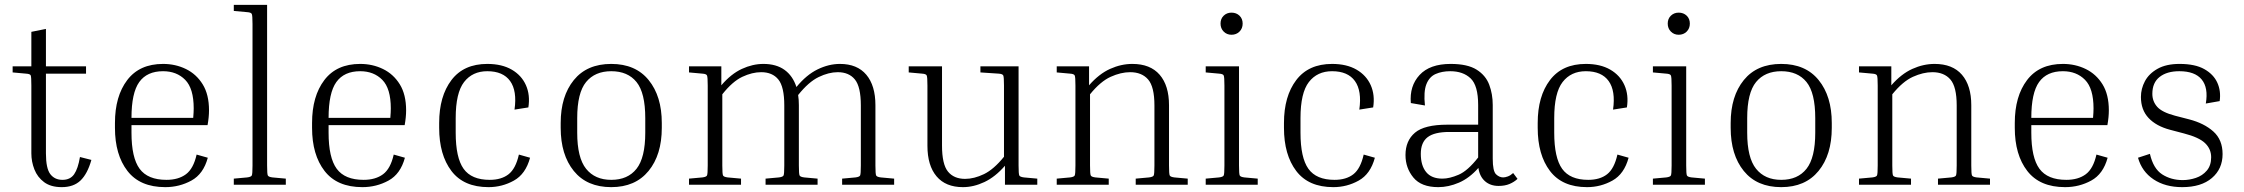

<svg xmlns="http://www.w3.org/2000/svg" viewBox="-20 -760 9232 790"><path d="M356 -102Q340 -45 311.5 -17.5Q283 10 234 10Q189 10 161.5 -10.5Q134 -31 121.5 -63Q109 -95 109 -129V-408Q109 -443 106.5 -449.5Q104 -456 87 -457L32 -462V-487H109V-629L169 -641V-487H334V-457H169V-129Q169 -67 187 -43.5Q205 -20 237 -20Q269 -20 285 -43Q301 -66 309 -114Z M835 -111Q817 -44 767.5 -17Q718 10 660 10Q556 10 504.5 -56.5Q453 -123 453 -234V-254Q453 -364 503.5 -430.5Q554 -497 651 -497Q702 -497 745 -476Q788 -455 814 -413Q840 -371 840 -306Q840 -278 834 -245H521V-214Q521 -111 554.5 -65.5Q588 -20 665 -20Q714 -20 745 -43Q776 -66 789 -124ZM651 -467Q585 -467 553 -422.5Q521 -378 521 -275H775Q776 -287 776.5 -296.5Q777 -306 777 -314Q777 -396 742 -431.5Q707 -467 651 -467Z M942 -715V-740H1079V-79Q1079 -44 1082 -38Q1085 -32 1101 -30L1156 -25V0H942V-25L997 -30Q1013 -32 1016 -38Q1019 -44 1019 -79V-661Q1019 -696 1016 -702.5Q1013 -709 997 -710Z M1646 -111Q1628 -44 1578.5 -17Q1529 10 1471 10Q1367 10 1315.5 -56.5Q1264 -123 1264 -234V-254Q1264 -364 1314.5 -430.5Q1365 -497 1462 -497Q1513 -497 1556 -476Q1599 -455 1625 -413Q1651 -371 1651 -306Q1651 -278 1645 -245H1332V-214Q1332 -111 1365.5 -65.5Q1399 -20 1476 -20Q1525 -20 1556 -43Q1587 -66 1600 -124ZM1462 -467Q1396 -467 1364 -422.5Q1332 -378 1332 -275H1586Q1587 -287 1587.5 -296.5Q1588 -306 1588 -314Q1588 -396 1553 -431.5Q1518 -467 1462 -467Z M1985 -467Q1924 -467 1889.5 -422.5Q1855 -378 1855 -274V-214Q1855 -111 1887.5 -65.5Q1920 -20 1995 -20Q2043 -20 2072.5 -43Q2102 -66 2115 -124L2161 -111Q2143 -44 2094.5 -17Q2046 10 1990 10Q1888 10 1837.5 -56.5Q1787 -123 1787 -234V-254Q1787 -364 1837.5 -430.5Q1888 -497 1985 -497Q2045 -497 2085.5 -473.5Q2126 -450 2144 -409.5Q2162 -369 2154 -318L2097 -309Q2108 -386 2079 -426.5Q2050 -467 1985 -467Z M2703 -254V-234Q2703 -123 2648.5 -56.5Q2594 10 2495 10Q2395 10 2341 -56.5Q2287 -123 2287 -234V-254Q2287 -364 2341 -430.5Q2395 -497 2495 -497Q2595 -497 2649 -430.5Q2703 -364 2703 -254ZM2635 -274Q2635 -378 2599 -422.5Q2563 -467 2495 -467Q2428 -467 2391.5 -422.5Q2355 -378 2355 -274V-214Q2355 -111 2391.5 -65.5Q2428 -20 2495 -20Q2563 -20 2599 -65.5Q2635 -111 2635 -214Z M3344 -25V0H3130V-25L3185 -30Q3201 -32 3204 -38Q3207 -44 3207 -79V-326Q3207 -403 3182.5 -433Q3158 -463 3112 -463Q3075 -463 3034.5 -444Q2994 -425 2952 -372V-79Q2952 -44 2955 -38Q2958 -32 2974 -30L3029 -25V0H2815V-25L2870 -30Q2886 -32 2889 -38Q2892 -44 2892 -79V-408Q2892 -443 2889 -449.5Q2886 -456 2870 -457L2815 -462V-487H2948V-409Q2988 -456 3032.5 -476.5Q3077 -497 3121 -497Q3174 -497 3208 -472.5Q3242 -448 3257 -402Q3298 -452 3344 -474.5Q3390 -497 3436 -497Q3507 -497 3544.5 -452.5Q3582 -408 3582 -327V-79Q3582 -44 3585 -38Q3588 -32 3604 -30L3659 -25V0H3445V-25L3500 -30Q3516 -32 3519 -38Q3522 -44 3522 -79V-326Q3522 -403 3497.5 -433Q3473 -463 3427 -463Q3390 -463 3348.5 -443Q3307 -423 3264 -369Q3267 -350 3267 -327V-79Q3267 -44 3270 -38Q3273 -32 3289 -30Z M4248 -25V0H4115V-78Q4075 -32 4030.5 -11Q3986 10 3942 10Q3871 10 3833.5 -34.5Q3796 -79 3796 -160V-408Q3796 -443 3793 -449.5Q3790 -456 3774 -457L3719 -462V-487H3856V-161Q3856 -84 3880.5 -54Q3905 -24 3951 -24Q3988 -24 4028.5 -43.5Q4069 -63 4111 -115V-408Q4111 -443 4108 -449.5Q4105 -456 4089 -457L4014 -462V-487H4171V-79Q4171 -44 4174 -38Q4177 -32 4193 -30Z M4867 -25V0H4653V-25L4708 -30Q4724 -32 4727 -38Q4730 -44 4730 -79V-326Q4730 -403 4704 -433Q4678 -463 4630 -463Q4592 -463 4550 -444Q4508 -425 4465 -372V-79Q4465 -44 4468 -38Q4471 -32 4487 -30L4542 -25V0H4328V-25L4383 -30Q4399 -32 4402 -38Q4405 -44 4405 -79V-408Q4405 -443 4402 -449.5Q4399 -456 4383 -457L4328 -462V-487H4461V-409Q4502 -456 4547.5 -476.5Q4593 -497 4639 -497Q4713 -497 4751.5 -452.5Q4790 -408 4790 -327V-79Q4790 -44 4793 -38Q4796 -32 4812 -30Z M5047 -617Q5028 -617 5015 -630Q5002 -643 5002 -663Q5002 -683 5015 -695.5Q5028 -708 5047 -708Q5067 -708 5080 -695.5Q5093 -683 5093 -663Q5093 -643 5080 -630Q5067 -617 5047 -617ZM4941 -462V-487H5078V-79Q5078 -44 5081 -38Q5084 -32 5100 -30L5155 -25V0H4941V-25L4996 -30Q5012 -32 5015 -38Q5018 -44 5018 -79V-408Q5018 -443 5015 -449.5Q5012 -456 4996 -457Z M5461 -467Q5400 -467 5365.5 -422.5Q5331 -378 5331 -274V-214Q5331 -111 5363.5 -65.5Q5396 -20 5471 -20Q5519 -20 5548.5 -43Q5578 -66 5591 -124L5637 -111Q5619 -44 5570.5 -17Q5522 10 5466 10Q5364 10 5313.5 -56.5Q5263 -123 5263 -234V-254Q5263 -364 5313.5 -430.5Q5364 -497 5461 -497Q5521 -497 5561.5 -473.5Q5602 -450 5620 -409.5Q5638 -369 5630 -318L5573 -309Q5584 -386 5555 -426.5Q5526 -467 5461 -467Z M6146 5Q6112 5 6090 -14.5Q6068 -34 6063 -69Q6026 -27 5983 -8.5Q5940 10 5898 10Q5828 10 5795.5 -29.5Q5763 -69 5763 -122Q5763 -181 5802 -214Q5841 -247 5935 -247H6062V-328Q6062 -408 6031 -437.5Q6000 -467 5947 -467Q5913 -467 5887 -455.5Q5861 -444 5849 -413.5Q5837 -383 5843 -326L5785 -336Q5779 -406 5821 -451.5Q5863 -497 5949 -497Q6018 -497 6055.5 -473.5Q6093 -450 6107.5 -411.5Q6122 -373 6122 -328V-107Q6122 -56 6135.5 -43Q6149 -30 6165 -30Q6173 -30 6184 -34Q6195 -38 6206 -48L6224 -24Q6210 -11 6191 -3Q6172 5 6146 5ZM5915 -25Q5944 -25 5981.5 -41Q6019 -57 6062 -112V-217H5943Q5882 -217 5854 -195.5Q5826 -174 5826 -127Q5826 -79 5848 -52Q5870 -25 5915 -25Z M6505 -467Q6444 -467 6409.5 -422.5Q6375 -378 6375 -274V-214Q6375 -111 6407.5 -65.5Q6440 -20 6515 -20Q6563 -20 6592.5 -43Q6622 -66 6635 -124L6681 -111Q6663 -44 6614.5 -17Q6566 10 6510 10Q6408 10 6357.5 -56.5Q6307 -123 6307 -234V-254Q6307 -364 6357.5 -430.5Q6408 -497 6505 -497Q6565 -497 6605.5 -473.5Q6646 -450 6664 -409.5Q6682 -369 6674 -318L6617 -309Q6628 -386 6599 -426.5Q6570 -467 6505 -467Z M6887 -617Q6868 -617 6855 -630Q6842 -643 6842 -663Q6842 -683 6855 -695.5Q6868 -708 6887 -708Q6907 -708 6920 -695.5Q6933 -683 6933 -663Q6933 -643 6920 -630Q6907 -617 6887 -617ZM6781 -462V-487H6918V-79Q6918 -44 6921 -38Q6924 -32 6940 -30L6995 -25V0H6781V-25L6836 -30Q6852 -32 6855 -38Q6858 -44 6858 -79V-408Q6858 -443 6855 -449.5Q6852 -456 6836 -457Z M7517 -254V-234Q7517 -123 7462.5 -56.5Q7408 10 7309 10Q7209 10 7155 -56.5Q7101 -123 7101 -234V-254Q7101 -364 7155 -430.5Q7209 -497 7309 -497Q7409 -497 7463 -430.5Q7517 -364 7517 -254ZM7449 -274Q7449 -378 7413 -422.5Q7377 -467 7309 -467Q7242 -467 7205.5 -422.5Q7169 -378 7169 -274V-214Q7169 -111 7205.5 -65.5Q7242 -20 7309 -20Q7377 -20 7413 -65.5Q7449 -111 7449 -214Z M8168 -25V0H7954V-25L8009 -30Q8025 -32 8028 -38Q8031 -44 8031 -79V-326Q8031 -403 8005 -433Q7979 -463 7931 -463Q7893 -463 7851 -444Q7809 -425 7766 -372V-79Q7766 -44 7769 -38Q7772 -32 7788 -30L7843 -25V0H7629V-25L7684 -30Q7700 -32 7703 -38Q7706 -44 7706 -79V-408Q7706 -443 7703 -449.5Q7700 -456 7684 -457L7629 -462V-487H7762V-409Q7803 -456 7848.5 -476.5Q7894 -497 7940 -497Q8014 -497 8052.5 -452.5Q8091 -408 8091 -327V-79Q8091 -44 8094 -38Q8097 -32 8113 -30Z M8652 -111Q8634 -44 8584.5 -17Q8535 10 8477 10Q8373 10 8321.5 -56.5Q8270 -123 8270 -234V-254Q8270 -364 8320.5 -430.5Q8371 -497 8468 -497Q8519 -497 8562 -476Q8605 -455 8631 -413Q8657 -371 8657 -306Q8657 -278 8651 -245H8338V-214Q8338 -111 8371.5 -65.5Q8405 -20 8482 -20Q8531 -20 8562 -43Q8593 -66 8606 -124ZM8468 -467Q8402 -467 8370 -422.5Q8338 -378 8338 -275H8592Q8593 -287 8593.5 -296.5Q8594 -306 8594 -314Q8594 -396 8559 -431.5Q8524 -467 8468 -467Z M8966 -211 8909 -226Q8852 -241 8820.5 -274.5Q8789 -308 8789 -361Q8789 -395 8805.5 -426Q8822 -457 8857.5 -477Q8893 -497 8948 -497Q9012 -497 9050 -475.5Q9088 -454 9103.5 -419.5Q9119 -385 9113 -344L9056 -334Q9067 -399 9039 -433Q9011 -467 8947 -467Q8896 -467 8866 -443.5Q8836 -420 8836 -374Q8836 -343 8856 -320.5Q8876 -298 8929 -284L8987 -269Q9049 -253 9087 -219Q9125 -185 9125 -126Q9125 -65 9081 -27.5Q9037 10 8959 10Q8889 10 8841 -22Q8793 -54 8777 -111L8826 -127Q8840 -66 8876.5 -42.5Q8913 -19 8961 -19Q8988 -19 9015 -28Q9042 -37 9060 -58Q9078 -79 9078 -113Q9078 -147 9053 -171Q9028 -195 8966 -211Z"/></svg>

Font: Inria Serif Light
Style: Regular
Weight: 300
Designer: Black Foundry Team
Foundry: Black Foundry
Version: Version 1.000; ttfautohint (v1.8.3)